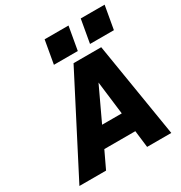

<svg xmlns="http://www.w3.org/2000/svg" viewBox="-196 -1001 1079 1142"><g transform="rotate(-30 343.5 -429.5)"><path d="M523 -859H687L659 -700H495ZM275 -859H439L411 -700H247ZM649 0H483L469 -116H256L201 0H18L353 -650H543ZM424 -476 317 -248H452Z"/></g></svg>

Font: Overused Grotesk ExtraBold
Style: Italic
Weight: 800
Italic angle: -10°
Version: Version 0.003